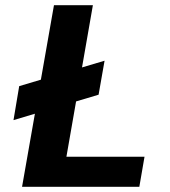

<svg xmlns="http://www.w3.org/2000/svg" viewBox="-20 -720 654 740"><path d="M32 -257 54 -388 383 -486 360 -355ZM65 0 188 -700H338L236 -116H537L517 0Z"/></svg>

Font: DM Sans 11pt Black
Style: Italic
Weight: 900
Italic angle: -10°
Version: Version 4.004;gftools[0.9.30]